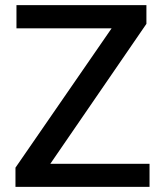

<svg xmlns="http://www.w3.org/2000/svg" viewBox="-20 -731 641 751"><path d="M564.9 -90.3H176.8L552.7 -637.7V-710.9H44.4V-620.1H416.5L40.5 -75.2V0H564.9Z"/></svg>

Font: Bert Sans Medium
Style: Regular
Weight: 500
Designer: Christian Robertson (Google), Cristiano Sobral
Foundry: Google, Cristiano Sobral
Version: Version 3.101